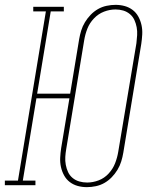

<svg xmlns="http://www.w3.org/2000/svg" viewBox="-36 -763 656 791"><path d="M322 8Q302 8 284 3Q266 -2 251.5 -13Q237 -24 228 -40.5Q219 -57 215 -75.5Q211 -94 212 -113.5Q213 -133 216 -153L250 -358H114L58 -19H110V0H-16V-19H38L153 -716H101V-735H227V-716H173L117 -377H253L290 -601Q293 -619 298.5 -637Q304 -655 314 -671.5Q324 -688 337.5 -702Q351 -716 367.5 -725.5Q384 -735 403 -739Q422 -743 440 -743Q460 -743 478 -738Q496 -733 510.5 -722Q525 -711 534 -694.5Q543 -678 547 -659.5Q551 -641 550 -621.5Q549 -602 546 -582L472 -134Q469 -116 463.5 -98Q458 -80 448 -63.5Q438 -47 424.5 -33Q411 -19 394.5 -9.5Q378 0 359 4Q340 8 322 8ZM323 -11Q347 -11 370.5 -20Q394 -29 411.5 -48Q429 -67 438 -90Q447 -113 451 -137L526 -585Q528 -602 529 -618.5Q530 -635 527 -651Q524 -667 517.5 -681Q511 -695 499 -705Q487 -715 472 -719.5Q457 -724 440 -724Q416 -724 392.5 -715Q369 -706 351 -687Q333 -668 324 -645Q315 -622 311 -598L237 -150Q234 -133 233 -116.5Q232 -100 235 -84Q238 -68 244.5 -54Q251 -40 263 -30Q275 -20 290.5 -15.5Q306 -11 323 -11Z"/></svg>

Font: Iosevka HT Thin Extended
Style: Italic
Weight: 100
Width: 7
Italic angle: -9°
Monospace: yes
Designer: Belleve Invis
Foundry: Belleve Invis
Version: Version 32.3.0; ttfautohint (v1.8.4)